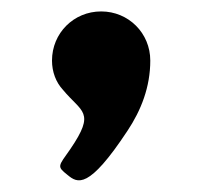

<svg xmlns="http://www.w3.org/2000/svg" viewBox="-20 -186 354 336"><path d="M157 -166C109 -166 71 -128 71 -80C71 -60 78 -42 90 -29C123 11 148 9 103 75C82 105 79 105 98 120C116 135 135 146 203 43C227 7 243 -34 243 -80C243 -128 205 -166 157 -166Z"/></svg>

Font: Hussar Print
Style: Bold
Weight: 700
Foundry: Cannot Into Space Fonts
Version: Version 2.00